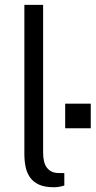

<svg xmlns="http://www.w3.org/2000/svg" viewBox="-20 -763 392 788"><path d="M201 5.5Q164 5.5 140.2 -5.2Q116.5 -16 103.2 -35Q90 -54 85 -78.5Q80 -103 80 -130V-743H157V-136.5Q157 -94 173 -74.2Q189 -54.5 215 -53L244 -52.5V-1.5Q233 2 221.5 3.8Q210 5.5 201 5.5ZM352.5 -337.5V-236.5H247.5V-337.5Z"/></svg>

Font: Public Sans Thin Light
Style: Regular
Weight: 300
Version: Version 1.007